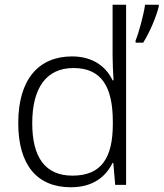

<svg xmlns="http://www.w3.org/2000/svg" viewBox="-20 -780 690 810"><path d="M279 10C374 10 427 -36 455 -93H458L466 0H512V-760H455V-545C455 -514 457 -472 459 -441H455C428 -498 373 -542 284 -542C142 -542 57 -444 57 -261C57 -83 137 10 279 10ZM650 -753V-760H592C586 -717 566 -643 552 -609V-600H584C613 -646 639 -709 650 -753ZM286 -39C171 -39 116 -116 116 -260C116 -410 176 -493 290 -493C409 -493 456 -413 456 -266V-257C456 -116 409 -39 286 -39Z"/></svg>

Font: Noto Sans Devanagari UI Light
Style: Regular
Weight: 300
Designer: Jelle Bosma - Monotype Design Team
Foundry: Monotype Imaging Inc.
Version: Version 2.004